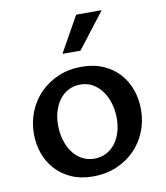

<svg xmlns="http://www.w3.org/2000/svg" viewBox="-87 -854 810 937"><g transform="rotate(-10 318.0 -386.0)"><path d="M300.3 9.8Q239.3 9.8 192.6 -10.7Q146 -31.2 114.3 -66.2Q82.5 -101.1 66.2 -147Q49.8 -192.9 49.8 -244.1Q49.8 -303.2 70.8 -354.7Q91.8 -406.2 129.6 -444.6Q167.5 -482.9 219.7 -505.1Q272 -527.3 334.5 -527.3Q395.5 -527.3 442.4 -506.8Q489.3 -486.3 521 -451.2Q552.7 -416 569.1 -369.9Q585.4 -323.7 585.4 -272.5Q585.4 -212.9 564.2 -161.4Q543 -109.9 504.9 -71.8Q466.8 -33.7 414.6 -12Q362.3 9.8 300.3 9.8ZM320.8 -74.7Q352.1 -74.7 377.9 -87.6Q403.8 -100.6 422.4 -123.8Q440.9 -147 451.2 -179.2Q461.4 -211.4 461.4 -250.5Q461.4 -288.6 451.4 -323.2Q441.4 -357.9 422.4 -384.5Q403.3 -411.1 376 -427Q348.6 -442.9 314 -442.9Q282.2 -442.9 256.3 -429.7Q230.5 -416.5 212.2 -393.1Q193.8 -369.6 183.6 -337.2Q173.3 -304.7 173.3 -266.1Q173.3 -227.5 183.3 -192.9Q193.4 -158.2 212.4 -131.8Q231.4 -105.5 258.8 -90.1Q286.1 -74.7 320.8 -74.7ZM254.9 -605.5 354 -782.2H480.5L344.2 -605.5Z"/></g></svg>

Font: Proza Libre
Style: Medium
Weight: 500
Designer: Jasper de Waard
Foundry: Jasper de Waard
Version: Version 1.000; ttfautohint (v1.4.1.8-43bc)